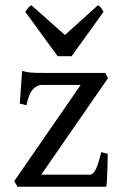

<svg xmlns="http://www.w3.org/2000/svg" viewBox="-20 -705 449 725"><path d="M386.7 -124.5Q386.7 -105.5 386 -80.3Q385.3 -55.2 384.3 -33Q383.3 -10.7 381.3 0H45.9L33.7 -21L284.7 -384.3H136.7Q120.6 -384.3 105 -368.4Q89.4 -352.5 79.6 -307.6L54.7 -314L63.5 -437Q83.5 -431.6 99.1 -430.7Q114.7 -429.7 144 -429.7H377.4L387.7 -409.7L135.7 -45.4H319.3Q332 -45.4 341.8 -65.9Q351.6 -86.4 362.3 -130.4ZM250.5 -492.7H197.8L75.2 -660.6Q82 -669.9 86.4 -675.5Q90.8 -681.2 98.6 -685.1L225.1 -572.8L349.6 -685.1Q357.9 -681.2 361.8 -675.5Q365.7 -669.9 371.1 -660.6Z"/></svg>

Font: Namdhinggo
Style: Regular
Weight: 400
Designer: Victor Gaultney
Foundry: SIL International
Version: Version 3.001